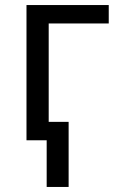

<svg xmlns="http://www.w3.org/2000/svg" viewBox="-20 -556 473 761"><path d="M411 -536V-463H173V-73H252V185H165V0H85V-536Z"/></svg>

Font: Go Noto Kurrent-Regular
Style: Regular
Weight: 400
Designer: Monotype Design Team
Foundry: Monotype Imaging Inc.
Version: Version 2.012; ttfautohint (v1.8.4.7-5d5b)